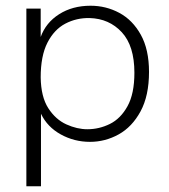

<svg xmlns="http://www.w3.org/2000/svg" viewBox="-20 -483 590 670"><path d="M72 167V-453H122V-354Q140 -404 186.5 -433.5Q233 -463 296 -463Q350 -463 396.5 -438Q443 -413 471.5 -361.5Q500 -310 500 -232Q500 -149 470.5 -94.5Q441 -40 394 -14Q347 12 294 12Q239 12 192 -14Q145 -40 123 -86V167ZM285 -32Q326 -32 363.5 -50.5Q401 -69 425 -112.5Q449 -156 449 -229Q449 -323 405 -370.5Q361 -418 293 -420Q247 -421 208 -400.5Q169 -380 145.5 -334Q122 -288 122 -213Q123 -145 148.5 -105.5Q174 -66 211.5 -49Q249 -32 285 -32Z"/></svg>

Font: Inconsolata SemiExpanded Light
Style: Regular
Weight: 300
Width: 6
Monospace: yes
Designer: Raph Levien, Cyreal, Brenton Simpson
Foundry: Raph Levien, Cyreal, Google
Version: Version 3.001; ttfautohint (v1.8.2.53-6de2)